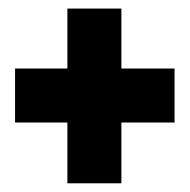

<svg xmlns="http://www.w3.org/2000/svg" viewBox="-20 -506 436 441"><path d="M14.6 -224.6V-348.6H134.8V-486.3H258.8V-348.6H380.9V-224.6H258.8V-85H134.8V-224.6Z"/></svg>

Font: Post No Bills Jaffna ExtraBold
Style: Regular
Weight: 800
Designer: Kosala Senevirathne, Siva Puranthara, Lasantha Premarathna, Tharique Azeez
Foundry: Mooniak
Version: Version 1.220 ; ttfautohint (v1.6)